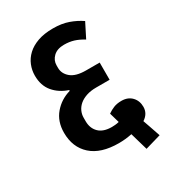

<svg xmlns="http://www.w3.org/2000/svg" viewBox="-187 -807 892 986"><g transform="rotate(-30 259.5 -314.0)"><path d="M369 5 359 -30Q339 -26 320 -24Q301 -22 281 -22Q175 -22 119 -72.5Q63 -123 63 -209Q63 -276 101 -320.5Q139 -365 196 -381V-386Q144 -403 112 -441Q80 -479 80 -538Q80 -570 92 -599.5Q104 -629 128.5 -652Q153 -675 191 -688.5Q229 -702 282 -702Q333 -702 372.5 -688Q412 -674 444 -652L401 -567Q372 -585 346 -593Q320 -601 289 -601Q248 -601 225.5 -579.5Q203 -558 203 -528V-513Q203 -479 232 -454.5Q261 -430 321 -430H402V-328H322Q289 -328 264 -319.5Q239 -311 222.5 -297Q206 -283 197.5 -264.5Q189 -246 189 -226V-205Q189 -163 215 -137.5Q241 -112 291 -112Q299 -112 311 -113Q323 -114 334 -117L317 -176Q334 -188 353.5 -196Q373 -204 400 -204Q438 -204 460.5 -180.5Q483 -157 483 -121Q483 -81 446 -57L459 -20L482 47L389 74Z"/></g></svg>

Font: IBM Plex Sans Devanagari SemiBold
Style: Regular
Weight: 600
Designer: Mike Abbink, Paul van der Laan, Pieter van Rosmalen, Erin McLaughlin
Foundry: Bold Monday
Version: Version 1.1